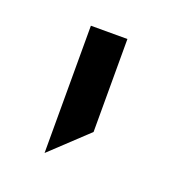

<svg xmlns="http://www.w3.org/2000/svg" viewBox="-60 -141 292 326"><g transform="rotate(20 86.0 22.0)"><path d="M53 -93H119V75L53 137Z"/></g></svg>

Font: D-DIN
Style: Regular
Weight: 400
Designer: Charles Nix
Foundry: Datto Inc.
Version: Version 1.00